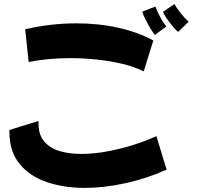

<svg xmlns="http://www.w3.org/2000/svg" viewBox="-20 -888 968 938"><path d="M850 -732Q841 -740 825.5 -757.5Q810 -775 796 -795.5Q782 -816 776 -830L832 -868Q843 -849 862.5 -824Q882 -799 902 -782ZM736 -717Q729 -726 716 -747.5Q703 -769 691 -792.5Q679 -816 675 -831L739 -856Q747 -835 761.5 -807Q776 -779 793 -759ZM682 -539Q637 -562 578 -576Q519 -590 453.5 -597Q388 -604 323 -604Q268 -604 215.5 -599Q163 -594 120 -585L103 -745Q168 -760 230.5 -767Q293 -774 353 -774Q463 -774 560 -752Q657 -730 729 -690ZM794 -59Q697 -16 593 7Q489 30 394 30Q292 30 208.5 1.5Q125 -27 75.5 -87.5Q26 -148 26 -243V-253L168 -297V-285Q168 -230 196 -197Q224 -164 271 -150Q318 -136 376 -136Q438 -136 505 -148.5Q572 -161 634.5 -181Q697 -201 744 -223Z"/></svg>

Font: Mochiy Pop P One
Style: Regular
Weight: 400
Designer: FONTDASU
Foundry: FONTDASU / Google Inc. / Adobe
Version: Version 2.000